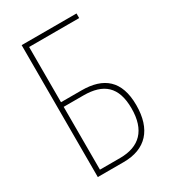

<svg xmlns="http://www.w3.org/2000/svg" viewBox="-175 -807 806 900"><g transform="rotate(-30 227.5 -357.0)"><path d="M86 0H226C346 0 411 -71 411 -202C411 -335 342 -390 223 -390H112V-689H383V-714H86ZM221 -25H112V-365H219C326 -365 384 -318 384 -200C384 -82 326 -25 221 -25Z"/></g></svg>

Font: Noto Sans Condensed Thin
Style: Regular
Weight: 100
Width: 3
Designer: Monotype Design Team
Foundry: Monotype Imaging Inc.
Version: Version 2.013